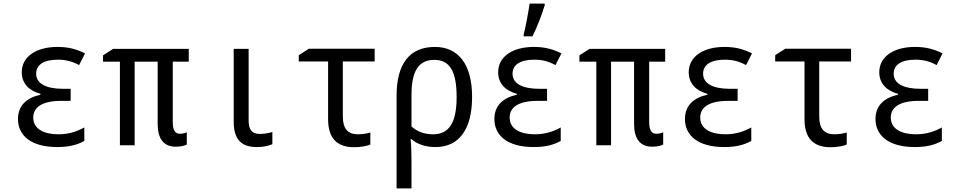

<svg xmlns="http://www.w3.org/2000/svg" viewBox="-20 -808 5340 1068"><path d="M299 10C364 10 409 -2 449 -24V-99C411 -78 365 -61 305 -61C225 -61 165 -90 165 -154C165 -212 215 -247 321 -247H373V-314H331C234 -314 181 -344 181 -398C181 -448 224 -476 302 -476C344 -476 379 -468 420 -446L453 -511C405 -535 360 -547 300 -547C181 -547 101 -493 101 -406C101 -346 139 -304 205 -286V-281C131 -265 80 -223 80 -146C80 -56 150 10 299 10Z M957 8C983 8 1007 3 1019 -4V-72C1008 -67 994 -64 981 -64C955 -64 941 -82 941 -130V-465H1030V-536H609L553 -500V-465H647V0H729V-465H857V-119C857 -37 890 8 957 8Z M1409 10C1441 10 1475 4 1495 -6V-74C1482 -69 1451 -63 1427 -63C1382 -63 1363 -85 1363 -138V-536H1280V-132C1280 -30 1324 10 1409 10Z M1951 11C1984 11 2024 4 2040 -4V-71C2021 -65 1993 -61 1971 -61C1916 -61 1887 -91 1887 -160V-466H2064V-537H1698L1642 -501V-466H1805V-146C1805 -36 1857 11 1951 11Z M2186 -276V240H2269V98C2269 53 2268 5 2264 -34H2269C2301 -6 2346 10 2402 10C2537 10 2606 -93 2606 -269C2606 -454 2527 -547 2399 -547C2257 -547 2186 -451 2186 -276ZM2389 -61C2341 -61 2299 -76 2269 -105V-282C2269 -413 2309 -475 2396 -475C2483 -475 2520 -409 2520 -269C2520 -130 2481 -61 2389 -61Z M2893 -616V-606H2942C2968 -657 2996 -732 3010 -779V-788H2926C2921 -751 2903 -652 2893 -616ZM2949 10C3014 10 3059 -2 3099 -24V-99C3061 -78 3015 -61 2955 -61C2875 -61 2815 -90 2815 -154C2815 -212 2865 -247 2971 -247H3023V-314H2981C2884 -314 2831 -344 2831 -398C2831 -448 2874 -476 2952 -476C2994 -476 3029 -468 3070 -446L3103 -511C3055 -535 3010 -547 2950 -547C2831 -547 2751 -493 2751 -406C2751 -346 2789 -304 2855 -286V-281C2781 -265 2730 -223 2730 -146C2730 -56 2800 10 2949 10Z M3607 8C3633 8 3657 3 3669 -4V-72C3658 -67 3644 -64 3631 -64C3605 -64 3591 -82 3591 -130V-465H3680V-536H3259L3203 -500V-465H3297V0H3379V-465H3507V-119C3507 -37 3540 8 3607 8Z M4009 10C4074 10 4119 -2 4159 -24V-99C4121 -78 4075 -61 4015 -61C3935 -61 3875 -90 3875 -154C3875 -212 3925 -247 4031 -247H4083V-314H4041C3944 -314 3891 -344 3891 -398C3891 -448 3934 -476 4012 -476C4054 -476 4089 -468 4130 -446L4163 -511C4115 -535 4070 -547 4010 -547C3891 -547 3811 -493 3811 -406C3811 -346 3849 -304 3915 -286V-281C3841 -265 3790 -223 3790 -146C3790 -56 3860 10 4009 10Z M4601 11C4634 11 4674 4 4690 -4V-71C4671 -65 4643 -61 4621 -61C4566 -61 4537 -91 4537 -160V-466H4714V-537H4348L4292 -501V-466H4455V-146C4455 -36 4507 11 4601 11Z M5069 10C5134 10 5179 -2 5219 -24V-99C5181 -78 5135 -61 5075 -61C4995 -61 4935 -90 4935 -154C4935 -212 4985 -247 5091 -247H5143V-314H5101C5004 -314 4951 -344 4951 -398C4951 -448 4994 -476 5072 -476C5114 -476 5149 -468 5190 -446L5223 -511C5175 -535 5130 -547 5070 -547C4951 -547 4871 -493 4871 -406C4871 -346 4909 -304 4975 -286V-281C4901 -265 4850 -223 4850 -146C4850 -56 4920 10 5069 10Z"/></svg>

Font: Noto Sans Mono Condensed
Style: Regular
Weight: 400
Width: 3
Designer: Monotype Design Team
Foundry: Monotype Imaging Inc.
Version: Version 2.014